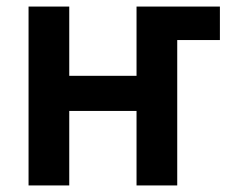

<svg xmlns="http://www.w3.org/2000/svg" viewBox="-20 -553 691 585"><path d="M520 -431H650V-533H396V-322H191V-533H67V12H191V-215H396V12H520Z"/></svg>

Font: Repo DemiBold
Style: Regular
Weight: 600
Designer: Stefan Peev
Foundry: Context Ltd
Version: Version 1.502